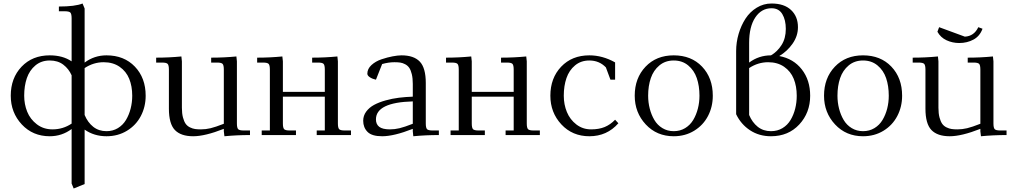

<svg xmlns="http://www.w3.org/2000/svg" viewBox="-20 -766 5748 1089"><path d="M41 -223.1Q41 -323.2 102.3 -387.7Q163.6 -452.1 262.2 -452.1Q335.9 -452.1 386.2 -418V-662.1Q386.2 -687 379.2 -694.6Q372.1 -702.1 347.2 -702.1H314V-729Q406.2 -729 448.2 -746.1L460 -717.8V-411.1Q515.1 -452.1 584 -452.1Q683.6 -452.1 744.9 -388.2Q806.2 -324.2 806.2 -223.1Q806.2 -160.2 778.8 -107.9Q751.5 -55.7 700.2 -24.4Q648.9 6.8 584 6.8Q513.7 6.8 460 -30.8V277.8L397.9 303.2L386.2 274.9V-34.2Q331.1 6.8 262.2 6.8Q166 6.8 103.5 -60.3Q41 -127.4 41 -223.1ZM117.2 -223.1Q117.2 -174.8 134.3 -132.3Q151.4 -89.8 189 -61Q226.6 -32.2 277.8 -32.2Q336.9 -32.2 386.2 -64.9V-338.9Q370.1 -375.5 339.1 -399.2Q308.1 -422.9 262.2 -422.9Q214.4 -422.9 180.9 -395Q147.5 -367.2 132.3 -323Q117.2 -278.8 117.2 -223.1ZM460 -113.8Q477.5 -71.8 508.8 -46.9Q540 -22 584 -22Q620.1 -22 648.7 -39.3Q677.2 -56.6 694.6 -85.7Q711.9 -114.7 720.9 -149.9Q730 -185.1 730 -223.1Q730 -276.9 712.9 -319.1Q695.8 -361.3 658.4 -387.2Q621.1 -413.1 567.9 -413.1Q510.3 -413.1 460 -379.9Z M865.7 -411.1V-439Q938.5 -439 1008.8 -445.8L1011.7 -418V-154.8Q1011.7 -122.6 1017.8 -99.6Q1023.9 -76.7 1033.2 -63.7Q1042.5 -50.8 1057.6 -43.5Q1072.8 -36.1 1086.7 -34.2Q1100.6 -32.2 1119.6 -32.2Q1147 -32.2 1174.6 -38.8Q1202.1 -45.4 1249.5 -64V-371.1Q1249.5 -396.5 1242.4 -403.8Q1235.4 -411.1 1210.9 -411.1H1177.7V-439Q1251 -439 1320.8 -445.8L1323.7 -418V-65.9Q1323.7 -41 1330.8 -33.4Q1337.9 -25.9 1362.8 -25.9H1397.9V0Q1323.2 0 1252.9 6.8L1249.5 -21V-35.2Q1142.6 6.8 1075.7 6.8Q1005.9 6.8 971.9 -28.6Q938 -64 938 -149.9V-371.1Q938 -396 930.9 -403.6Q923.8 -411.1 898.9 -411.1Z M1438.5 -411.1V-439Q1511.2 -439 1581.5 -445.8L1584.5 -418V-245.1H1822.3V-371.1Q1822.3 -396.5 1815.2 -403.8Q1808.1 -411.1 1783.7 -411.1H1750.5V-439Q1823.7 -439 1893.6 -445.8L1896.5 -418V-65.9Q1896.5 -41 1903.6 -33.4Q1910.6 -25.9 1935.5 -25.9H1970.7V0H1776.4V-25.9H1822.3V-217.8H1584.5V-65.9Q1584.5 -41 1591.6 -33.4Q1598.6 -25.9 1623.5 -25.9H1658.7V0H1464.4V-25.9H1510.7V-371.1Q1510.7 -396 1503.7 -403.6Q1496.6 -411.1 1471.7 -411.1Z M2040 -81.1Q2040 -109.9 2057.1 -133.1Q2074.2 -156.2 2101.8 -171.1Q2129.4 -186 2167 -196.5Q2204.6 -207 2242.4 -211.7Q2280.3 -216.3 2321.3 -217.8V-290Q2321.3 -322.3 2315.7 -345.2Q2310.1 -368.2 2301.3 -381.1Q2292.5 -394 2278.1 -401.6Q2263.7 -409.2 2250 -411.1Q2236.3 -413.1 2217.3 -413.1Q2184.1 -413.1 2147.5 -402.8L2112.3 -314Q2093.3 -317.9 2078.4 -327.4Q2063.5 -336.9 2063.5 -348.1Q2063.5 -375.5 2086.9 -397Q2110.4 -418.5 2143.8 -429.7Q2177.2 -440.9 2207 -446.5Q2236.8 -452.1 2257.3 -452.1Q2327.1 -452.1 2361.1 -416.5Q2395 -380.9 2395 -294.9V-65.9Q2395 -41 2402.1 -33.4Q2409.2 -25.9 2434.1 -25.9H2469.2V0Q2394 0 2324.2 6.8L2321.3 -21V-35.2Q2214.4 6.8 2147.5 6.8Q2088.9 6.8 2064.5 -18.1Q2040 -43 2040 -81.1ZM2112.3 -88.9Q2112.3 -61 2131.1 -46.6Q2149.9 -32.2 2191.4 -32.2Q2218.8 -32.2 2246.3 -38.8Q2273.9 -45.4 2321.3 -64V-190.9Q2112.3 -185.1 2112.3 -88.9Z M2509.8 -411.1V-439Q2582.5 -439 2652.8 -445.8L2655.8 -418V-245.1H2893.6V-371.1Q2893.6 -396.5 2886.5 -403.8Q2879.4 -411.1 2855 -411.1H2821.8V-439Q2895 -439 2964.8 -445.8L2967.8 -418V-65.9Q2967.8 -41 2974.9 -33.4Q2981.9 -25.9 3006.8 -25.9H3042V0H2847.7V-25.9H2893.6V-217.8H2655.8V-65.9Q2655.8 -41 2662.8 -33.4Q2669.9 -25.9 2694.8 -25.9H2730V0H2535.6V-25.9H2582V-371.1Q2582 -396 2575 -403.6Q2567.9 -411.1 2543 -411.1Z M3101.6 -223.1Q3101.6 -323.2 3162.8 -387.7Q3224.1 -452.1 3322.8 -452.1Q3397.5 -452.1 3468.8 -412.1V-314H3442.4L3416.5 -383.8Q3378.9 -422.9 3322.8 -422.9Q3274.9 -422.9 3241.5 -395Q3208 -367.2 3192.9 -323Q3177.7 -278.8 3177.7 -223.1Q3177.7 -173.3 3195.3 -130.6Q3212.9 -87.9 3249 -60.1Q3285.2 -32.2 3332.5 -32.2Q3377 -32.2 3409.2 -45.4Q3441.4 -58.6 3468.8 -86.9L3487.3 -66.9Q3422.9 6.8 3322.8 6.8Q3226.6 6.8 3164.1 -60.3Q3101.6 -127.4 3101.6 -223.1Z M3580.1 -223.1Q3580.1 -323.2 3641.4 -387.7Q3702.6 -452.1 3801.3 -452.1Q3900.9 -452.1 3961.9 -388.2Q4022.9 -324.2 4022.9 -223.1Q4022.9 -160.2 3995.6 -107.9Q3968.3 -55.7 3917.2 -24.4Q3866.2 6.8 3801.3 6.8Q3705.1 6.8 3642.6 -60.3Q3580.1 -127.4 3580.1 -223.1ZM3656.2 -223.1Q3656.2 -185.1 3665.3 -149.9Q3674.3 -114.7 3691.4 -85.7Q3708.5 -56.6 3737.1 -39.3Q3765.6 -22 3801.3 -22Q3837.4 -22 3866 -39.3Q3894.5 -56.6 3911.9 -85.7Q3929.2 -114.7 3938.2 -149.9Q3947.3 -185.1 3947.3 -223.1Q3947.3 -278.8 3932.1 -323Q3917 -367.2 3883.3 -395Q3849.6 -422.9 3801.3 -422.9Q3753.4 -422.9 3720 -395Q3686.5 -367.2 3671.4 -323Q3656.2 -278.8 3656.2 -223.1Z M4155.3 -118.2V-476.1Q4155.3 -525.9 4169.4 -574Q4183.6 -622.1 4208.5 -660.4Q4233.4 -698.7 4272 -722.4Q4310.5 -746.1 4356 -746.1Q4427.7 -746.1 4466.8 -709.2Q4505.9 -672.4 4505.9 -611.8Q4505.9 -562 4475.6 -518.6Q4445.3 -475.1 4399.9 -448.2Q4480.5 -433.1 4527.8 -372.3Q4575.2 -311.5 4575.2 -223.1Q4575.2 -126.5 4513.2 -59.8Q4451.2 6.8 4353 6.8Q4285.6 6.8 4234.1 -27.1Q4182.6 -61 4155.3 -118.2ZM4229 -113.8Q4246.6 -71.8 4277.8 -46.9Q4309.1 -22 4353 -22Q4389.6 -22 4418.2 -39.3Q4446.8 -56.6 4464.1 -85.7Q4481.4 -114.7 4490.2 -149.7Q4499 -184.6 4499 -223.1Q4499 -276.9 4481.9 -319.1Q4464.8 -361.3 4427.5 -387.2Q4390.1 -413.1 4336.9 -413.1Q4279.3 -413.1 4229 -379.9ZM4229 -411.1Q4284.2 -452.1 4353 -452.1Q4388.7 -472.7 4412.8 -510.5Q4437 -548.3 4437 -602.1Q4437 -652.8 4417.2 -686Q4397.5 -719.2 4356 -719.2Q4298.8 -719.2 4263.9 -667Q4229 -614.7 4229 -522.9Z M4653.8 -223.1Q4653.8 -323.2 4715.1 -387.7Q4776.4 -452.1 4875 -452.1Q4974.6 -452.1 5035.6 -388.2Q5096.7 -324.2 5096.7 -223.1Q5096.7 -160.2 5069.3 -107.9Q5042 -55.7 4991 -24.4Q4939.9 6.8 4875 6.8Q4778.8 6.8 4716.3 -60.3Q4653.8 -127.4 4653.8 -223.1ZM4730 -223.1Q4730 -185.1 4739 -149.9Q4748 -114.7 4765.1 -85.7Q4782.2 -56.6 4810.8 -39.3Q4839.4 -22 4875 -22Q4911.1 -22 4939.7 -39.3Q4968.3 -56.6 4985.6 -85.7Q5002.9 -114.7 5012 -149.9Q5021 -185.1 5021 -223.1Q5021 -278.8 5005.9 -323Q4990.7 -367.2 4957 -395Q4923.3 -422.9 4875 -422.9Q4827.1 -422.9 4793.7 -395Q4760.3 -367.2 4745.1 -323Q4730 -278.8 4730 -223.1Z M5156.7 -411.1V-439Q5229.5 -439 5299.8 -445.8L5302.7 -418V-154.8Q5302.7 -122.6 5308.8 -99.6Q5314.9 -76.7 5324.2 -63.7Q5333.5 -50.8 5348.6 -43.5Q5363.8 -36.1 5377.7 -34.2Q5391.6 -32.2 5410.6 -32.2Q5438 -32.2 5465.6 -38.8Q5493.2 -45.4 5540.5 -64V-371.1Q5540.5 -396.5 5533.4 -403.8Q5526.4 -411.1 5502 -411.1H5468.8V-439Q5542 -439 5611.8 -445.8L5614.7 -418V-65.9Q5614.7 -41 5621.8 -33.4Q5628.9 -25.9 5653.8 -25.9H5689V0Q5614.3 0 5543.9 6.8L5540.5 -21V-35.2Q5433.6 6.8 5366.7 6.8Q5296.9 6.8 5262.9 -28.6Q5229 -64 5229 -149.9V-371.1Q5229 -396 5221.9 -403.6Q5214.8 -411.1 5189.9 -411.1ZM5296.9 -585.9 5306.6 -611.8 5452.6 -558.1Q5504.9 -561 5528.8 -611.8L5552.7 -603Q5537.6 -561 5501.5 -541.5Q5465.3 -522 5420.9 -522Q5382.3 -522 5348.6 -537.6Q5314.9 -553.2 5296.9 -585.9Z"/></svg>

Font: Dihjauti
Style: Regular
Weight: 400
Designer: T. Christopher White
Version: Version 3.0.0